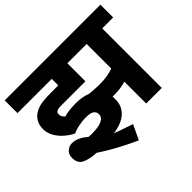

<svg xmlns="http://www.w3.org/2000/svg" viewBox="-173 -832 1168 1168"><g transform="rotate(-45 411.5 -247.5)"><path d="M273.9 -200.2Q248 -200.2 218.8 -194.3Q189 -189.5 161.1 -176.8Q131.3 -190.4 104.5 -213.9Q76.2 -237.8 58.6 -268.6Q41 -299.8 41 -333Q41 -364.3 51.8 -385.7Q62 -406.7 79.1 -420.9Q102.5 -439.5 135.7 -448.2Q169.9 -456.1 231 -456.1H294.9V-512.2H0V-622.1H823.2V-512.2H729V0H595.2V-188Q552.7 -173.8 486.8 -173.8H480Q481 -161.1 481 -151.9Q481 -91.8 441.4 -56.6Q401.9 -20.5 328.1 -11.2Q367.7 4.4 387.7 10.7Q408.2 18.6 450.2 32.2L404.8 127Q337.4 96.2 277.8 64Q219.7 32.2 169.9 -1Q111.8 -3.9 76.2 -21Q42 -38.1 42 -84Q42 -117.2 62 -132.8Q82 -148.9 104 -148.9Q153.3 -148.9 202.1 -105Q214.4 -103 230 -103Q346.2 -103 346.2 -157.2Q346.2 -177.2 330.6 -188.5Q315.4 -200.2 273.9 -200.2ZM474.1 -282.2Q514.2 -282.2 544.9 -287.6Q573.7 -293 595.2 -300.8V-512.2H429.2V-356.9H221.2Q204.6 -356.9 197.3 -355.5Q189.5 -354 184.1 -351.1Q171.9 -344.7 171.9 -329.1Q171.9 -318.4 177.7 -308.6Q182.6 -300.3 190.9 -292Q231 -304.2 293.9 -304.2Q349.6 -304.2 392.1 -287.1Q405.8 -285.6 435.1 -283.7Q458 -282.2 474.1 -282.2Z"/></g></svg>

Font: Droid Sans Thai
Style: Bold
Weight: 700
Designer: Steve Matteson
Foundry: Ascender Corporation
Version: Version 1.00